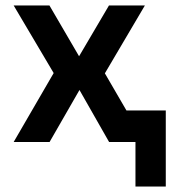

<svg xmlns="http://www.w3.org/2000/svg" viewBox="-20 -520 644 703"><path d="M30 -500H161L269.5 -314L379 -500H510.5L364 -251.5L443 -115.5H587V163H476V0H379.5L271 -190.5L161.5 0H30L176.5 -252.5Z"/></svg>

Font: Overused Grotesk SemiBold
Style: Regular
Weight: 610
Version: Version 0.004